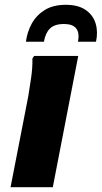

<svg xmlns="http://www.w3.org/2000/svg" viewBox="-20 -780 424 800"><path d="M24 0 98 -380Q104 -415 110 -458Q116 -501 115 -536L122 -547H306L200 0ZM254 -760Q306 -760 337 -738.5Q368 -717 378.5 -682Q389 -647 380 -606H305Q319 -680 247 -680Q207 -680 188 -661Q169 -642 163 -606H88Q93 -646 112 -681Q131 -716 166 -738Q201 -760 254 -760Z"/></svg>

Font: Kufam
Style: Bold Italic
Weight: 700
Italic angle: -11°
Designer: Artur Schmal
Foundry: Original Type
Version: Version 1.301; ttfautohint (v1.8.3)